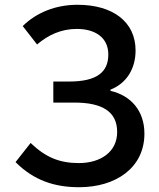

<svg xmlns="http://www.w3.org/2000/svg" viewBox="-20 -770 667 803"><path d="M311 13C464 13 584 -68 584 -211C584 -308 526 -371 442 -390V-395C510 -422 547 -483 547 -559C547 -678 453 -750 304 -750C212 -750 132 -717 75 -661L135 -584C182 -624 236 -649 301 -649C377 -649 433 -614 433 -542C433 -469 386 -429 269 -429H203V-341H291C408 -341 470 -303 470 -218C470 -134 400 -88 310 -88C230 -88 172 -111 108 -172L45 -92C121 -16 207 13 311 13Z"/></svg>

Font: Spoqa Han Sans Neo Medium
Style: Regular
Weight: 500
Designer: [Spoqa Han Sans Neo] Dong-huui Kim  Younghwa Kang  Yujin Lee  [Noto Sans] Ryoko NISHIZUKA  (kana & ideographs); Paul D. 
Foundry: Spoqa (http://www.spoqa-han-sans.com)
Version: Version 1.000